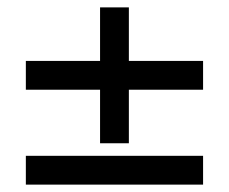

<svg xmlns="http://www.w3.org/2000/svg" viewBox="-20 -500 620 520"><path d="M251 -335V-480H329V-335H530V-257H329V-112H251V-257H50V-335ZM50 0V-78H530V0Z"/></svg>

Font: Baumans
Style: Regular
Weight: 400
Designer: Henadij Zarechnjuk
Foundry: Cyreal (www.cyreal.org)
Version: Version 001.001